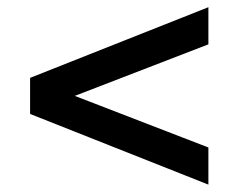

<svg xmlns="http://www.w3.org/2000/svg" viewBox="-20 -582 646 520"><path d="M61.5 -273.4V-371.1L544.4 -562.5V-461.9L182.6 -322.3L544.4 -182.6V-82Z"/></svg>

Font: Giphurs Medium
Style: Regular
Weight: 500
Version: Version 0.920; ttfautohint (v1.8.4.7-5d5b)